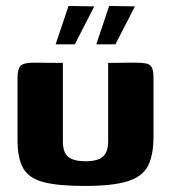

<svg xmlns="http://www.w3.org/2000/svg" viewBox="-20 -606 563 632"><path d="M187 -399V-140.3Q187 -104 204.6 -89.6Q222.2 -75.2 261.2 -75.2Q302.4 -75.2 319.2 -90.8Q336 -106.3 336 -139.2V-399Q337 -399 349.2 -399Q361.4 -399 376.8 -399.3Q392.3 -399.7 405.5 -399.7Q418.7 -399.7 421.7 -399.7Q444.9 -399.7 458.8 -397.5Q472.6 -395.3 479 -385.3Q485.3 -375.2 485.3 -349.7V-156.1Q485.3 -96.3 467.4 -60.6Q449.4 -24.9 400.3 -9.4Q351.2 6.1 258.5 6.1Q171.6 6.1 123.6 -6.4Q75.5 -18.9 56.6 -51.8Q37.7 -84.8 37.7 -144.8V-349.7Q37.7 -378.9 47.7 -389.3Q57.8 -399.7 91 -399.7Q115.3 -399.7 139 -399.3Q162.6 -399 187 -399ZM296.9 -460 339.4 -586.4 424.2 -585 359.8 -460ZM163.1 -460 205.5 -586.4 290.3 -585 226.2 -460Z"/></svg>

Font: Genos Thin
Style: Regular
Weight: 100
Designer: Robert E. Leuschke
Foundry: Robert E. Leuschke
Version: Version 1.010